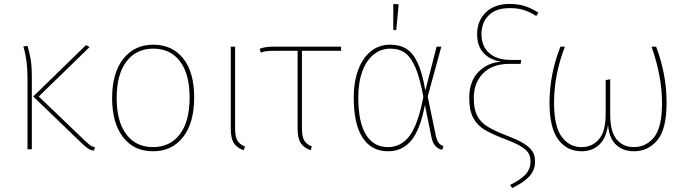

<svg xmlns="http://www.w3.org/2000/svg" viewBox="-20 -755 3478 971"><path d="M176 -267 408 -45Q426 -28 436 -20.5Q446 -13 461 -10L454 7Q437 4 425 -4Q413 -12 392 -32L148 -267L415 -527L433 -517ZM141 -361V0H119V-363Q119 -452 98 -520L119 -523Q130 -487 135.5 -453Q141 -419 141 -361Z M962 -262Q962 -134 906 -62Q850 10 754 10Q657 10 602 -61.5Q547 -133 547 -259Q547 -386 603.5 -457.5Q660 -529 755 -529Q851 -529 906.5 -459.5Q962 -390 962 -262ZM570 -259Q570 -141 618.5 -76Q667 -11 754 -11Q840 -11 889.5 -76Q939 -141 939 -262Q939 -380 890.5 -444.5Q842 -509 755 -509Q669 -509 619.5 -444Q570 -379 570 -259Z M1169 -106Q1169 -65 1180 -45Q1191 -25 1219 -14L1212 5Q1175 -9 1161 -33.5Q1147 -58 1147 -106V-519H1169Z M1507 -498V-106Q1507 -65 1518 -45.5Q1529 -26 1557 -14L1551 5Q1514 -9 1499.5 -33.5Q1485 -58 1485 -106V-498H1368Q1342 -498 1328.5 -496.5Q1315 -495 1299 -489L1293 -508Q1308 -514 1324 -516.5Q1340 -519 1365 -519H1705V-498Z M2131 -297 2188 -519H2212L2143 -267L2184 -69Q2190 -43 2199 -32Q2208 -21 2223 -16L2216 3Q2195 -3 2182 -16.5Q2169 -30 2162 -61L2129 -224Q2105 -99 2060 -44.5Q2015 10 1942 10Q1859 10 1814 -58.5Q1769 -127 1769 -262Q1769 -341 1791.5 -401.5Q1814 -462 1855.5 -495.5Q1897 -529 1953 -529Q2002 -529 2035.5 -508Q2069 -487 2092.5 -436.5Q2116 -386 2131 -297ZM1792 -262Q1792 -136 1831 -73.5Q1870 -11 1942 -11Q2008 -11 2051 -67.5Q2094 -124 2121 -265Q2104 -359 2081.5 -412Q2059 -465 2029 -487Q1999 -509 1954 -509Q1907 -509 1870 -479.5Q1833 -450 1812.5 -394Q1792 -338 1792 -262ZM1996 -733 1984 -603H1969V-735Z M2703 -691 2692 -674Q2659 -695 2629 -704.5Q2599 -714 2558 -714Q2488 -714 2451.5 -677.5Q2415 -641 2415 -582Q2415 -521 2454 -486.5Q2493 -452 2562 -452H2616L2613 -432H2557Q2470 -432 2423 -384Q2376 -336 2376 -259Q2376 -204 2392.5 -171Q2409 -138 2444 -116Q2479 -94 2543 -69Q2599 -48 2629.5 -29Q2660 -10 2673 11Q2686 32 2686 62Q2686 105 2657.5 136.5Q2629 168 2570 196L2560 180Q2610 156 2636.5 128.5Q2663 101 2663 62Q2663 37 2653 20Q2643 3 2615.5 -14Q2588 -31 2533 -52Q2467 -77 2430.5 -99Q2394 -121 2373.5 -158.5Q2353 -196 2353 -259Q2353 -343 2399 -390.5Q2445 -438 2514 -443Q2456 -453 2424.5 -488Q2393 -523 2393 -582Q2393 -650 2437 -692.5Q2481 -735 2556 -735Q2602 -735 2635 -724Q2668 -713 2703 -691Z M3351 -235Q3351 -101 3304 -45.5Q3257 10 3187 10Q3130 10 3095 -23.5Q3060 -57 3055 -125Q3046 -57 3011 -23.5Q2976 10 2921 10Q2847 10 2803 -49.5Q2759 -109 2759 -236Q2759 -378 2814 -519H2837Q2782 -378 2782 -235Q2782 -115 2821 -63Q2860 -11 2920 -11Q2975 -11 3009 -50.5Q3043 -90 3043 -177V-350L3066 -354V-176Q3066 -88 3099 -49.5Q3132 -11 3185 -11Q3247 -11 3287.5 -60.5Q3328 -110 3328 -233Q3328 -369 3275 -519H3298Q3320 -464 3335.5 -390.5Q3351 -317 3351 -235Z"/></svg>

Font: Fira Sans Thin
Style: Regular
Weight: 100
Designer: bBox Type GmbH & Carrois Corporate GbR & Edenspiekermann AG
Foundry: bBox Type GmbH & Carrois Corporate GbR & Edenspiekermann AG
Version: Version 4.301